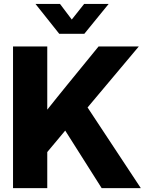

<svg xmlns="http://www.w3.org/2000/svg" viewBox="-20 -966 746 986"><path d="M46.9 0V-727.5H222.7V-402.8Q247.6 -434.1 272.9 -465.6Q298.3 -497.1 323.7 -528.3L486.3 -727.5H692.9L429.7 -414.1L703.1 0H502L314.9 -295.4L222.7 -185.1V0ZM288.1 -945.8 348.6 -865.7 412.1 -945.8H537.6V-945.3L413.1 -792.5H284.2L162.6 -945.3V-945.8Z"/></svg>

Font: Inter Display ExtraBold
Style: Regular
Weight: 800
Designer: Rasmus Andersson
Foundry: rsms
Version: Version 4.000;git-a52131595